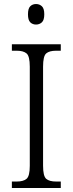

<svg xmlns="http://www.w3.org/2000/svg" viewBox="-20 -934 362 954"><path d="M39 0V-32H63Q96 -32 112 -45.5Q128 -59 128 -110V-603Q128 -655 112 -668.5Q96 -682 63 -682H39V-714H282V-682H259Q225 -682 209.5 -668.5Q194 -655 194 -603V-111Q194 -59 209.5 -45.5Q225 -32 259 -32H282V0ZM159 -812Q142 -812 130.5 -823Q119 -834 119 -863Q119 -892 130.5 -903Q142 -914 159 -914Q176 -914 188 -903Q200 -892 200 -863Q200 -834 188 -823Q176 -812 159 -812Z"/></svg>

Font: Noto Serif Tamil SemiCondensed Light
Style: Regular
Weight: 300
Width: 4
Designer: Indian Type Foundry, Tom Grace, and the Monotype Design Team
Foundry: Monotype Imaging Inc.
Version: Version 2.004; ttfautohint (v1.8.4.7-5d5b)